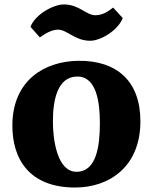

<svg xmlns="http://www.w3.org/2000/svg" viewBox="-20 -838 692 870"><path d="M160.6 -668.5C183.6 -685.1 213.9 -703.6 242.7 -703.6C284.7 -703.6 318.4 -653.3 389.2 -653.3C434.6 -653.3 514.2 -698.7 536.1 -756.3L492.7 -803.7C471.2 -787.1 446.3 -769 411.6 -769C370.1 -769 339.8 -817.9 268.6 -817.9C223.6 -817.9 139.6 -773.9 118.2 -716.3ZM36.1 -273.9C34.2 -117.2 113.3 12.2 321.3 11.7C476.1 11.2 616.2 -83 616.2 -288.6C616.2 -470.2 509.3 -564.5 335 -562.5C181.2 -560.5 38.6 -474.1 36.1 -273.9ZM326.7 -59.6C239.3 -59.6 219.7 -204.1 219.7 -287.6C219.7 -383.3 239.7 -491.2 330.6 -491.2C418 -491.2 432.6 -373 432.6 -280.3C432.6 -177.2 417.5 -59.6 326.7 -59.6Z"/></svg>

Font: Merriweather
Style: Heavy
Weight: 900
Designer: Eben Sorkin ( eben@eyebytes.com )
Foundry: Sorkin Type Co.
Version: Version 1.003